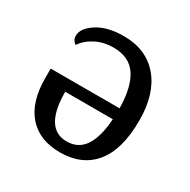

<svg xmlns="http://www.w3.org/2000/svg" viewBox="-130 -670 796 804"><g transform="rotate(30 267.5 -268.0)"><path d="M480 -272Q480 -131.8 422.1 -61Q364.3 9.8 257.8 9.8Q158.7 9.8 104.2 -51.8Q49.8 -113.3 49.8 -229V-274.9H382.8Q380.9 -379.4 345.2 -431.2Q309.6 -482.9 233.9 -482.9Q188.5 -482.9 150.4 -463.9Q112.3 -444.8 90.8 -413.1Q84 -416 77.9 -425Q71.8 -434.1 71.8 -446.8Q71.8 -483.4 120.6 -514.6Q169.4 -545.9 248 -545.9Q356.4 -545.9 418.2 -473.4Q480 -400.9 480 -272ZM380.9 -221.2H150.9Q150.9 -133.3 178 -88.6Q205.1 -43.9 259.8 -43.9Q315.9 -43.9 345.7 -89.1Q375.5 -134.3 380.9 -221.2Z"/></g></svg>

Font: Noto Serif
Style: Regular
Weight: 400
Designer: Monotype Design team
Foundry: Monotype Imaging Inc.
Version: Version 1.02